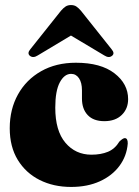

<svg xmlns="http://www.w3.org/2000/svg" viewBox="-20 -727 549 759"><path d="M486.5 -335Q486.5 -297 461.2 -272.5Q436 -248 392.5 -248Q349.5 -248 326.8 -272Q304 -296 304 -337.5V-369.5Q304 -400.5 292.2 -417.8Q280.5 -435 261 -435Q234.5 -435 216.5 -401.5Q198.5 -368 198.5 -301.5Q198.5 -210 238.5 -162.8Q278.5 -115.5 341.5 -115.5Q379 -115.5 406.8 -127Q434.5 -138.5 452 -167.5Q466 -181 473.5 -181Q485.5 -180.5 485 -159.5Q481 -110 452.2 -71.2Q423.5 -32.5 374.5 -10.2Q325.5 12 261 12Q191.5 12 136.8 -15.5Q82 -43 50.2 -95Q18.5 -147 18.5 -220Q18.5 -295 51 -353.5Q83.5 -412 142.5 -445.5Q201.5 -479 280 -479Q378.5 -479 432.5 -437.2Q486.5 -395.5 486.5 -335ZM423 -506.5Q410.5 -496 392 -508L260.5 -586.5L129.5 -508Q111 -496 98 -506.5Q86.5 -516.5 100 -532.5L221 -684.5Q230.5 -695.5 239.2 -701.2Q248 -707 260.5 -707Q273.5 -707 282 -701.2Q290.5 -695.5 300 -684.5L421 -532.5Q435 -516 423 -506.5Z"/></svg>

Font: Fraunces 72pt Black
Style: Regular
Weight: 900
Version: Version 1.000;[0bf87f6ff]